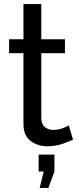

<svg xmlns="http://www.w3.org/2000/svg" viewBox="-20 -716 392 949"><path d="M176 213 196 132H171V48H249V132L219 213ZM341 -26Q333 -22 320 -16.5Q307 -11 290.5 -5.5Q274 0 254.5 3.5Q235 7 214 7Q166 7 131 -19.5Q96 -46 96 -102V-453H25V-522H96V-696H184V-522H301V-453H184V-129Q186 -100 203 -87Q220 -74 243 -74Q269 -74 290.5 -82.5Q312 -91 320 -96Z"/></svg>

Font: Boldmen Medium
Style: Regular
Weight: 400
Designer: Matt McInerney, Pablo Impallari, Rodrigo Fuenzalida
Foundry: LIVING CONCEPT
Version: Version 1.000